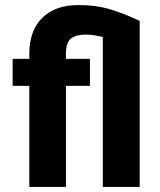

<svg xmlns="http://www.w3.org/2000/svg" viewBox="-20 -740 633 760"><path d="M533 -657V-529Q507 -548 469.5 -564.5Q432 -581 392.5 -592Q353 -603 319 -603Q282 -603 261.5 -588Q241 -573 241 -526V0H96V-526Q96 -619 147.5 -669.5Q199 -720 290 -720Q361 -720 418 -702.5Q475 -685 533 -657ZM30 -400V-507H336V-400ZM387 0V-707L533 -651V0Z"/></svg>

Font: Hind Variable Light
Style: Regular
Weight: 300
Designer: Manushi Parikh, Satya Rajpurohit
Foundry: Indian Type Foundry
Version: Version 3.000